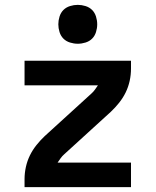

<svg xmlns="http://www.w3.org/2000/svg" viewBox="-20 -770 640 790"><path d="M81 0V-33Q81 -58 86.5 -83Q92 -108 103 -130.5Q114 -153 130 -173Q146 -193 164 -210L356 -385Q364 -392 370.5 -401Q377 -410 383 -419H81V-520H519V-488Q519 -462 513.5 -437Q508 -412 497 -389.5Q486 -367 470 -347Q454 -327 436 -310L244 -135Q236 -128 229.5 -119Q223 -110 217 -101H519V0ZM300 -590Q284 -590 268 -595Q252 -600 241 -611Q230 -622 225 -638Q220 -654 220 -670Q220 -686 225 -702Q230 -718 241 -729Q252 -740 268 -745Q284 -750 300 -750Q316 -750 332 -745Q348 -740 359 -729Q370 -718 375 -702Q380 -686 380 -670Q380 -654 375 -638Q370 -622 359 -611Q348 -600 332 -595Q316 -590 300 -590Z"/></svg>

Font: Iosevka Book
Style: Bold
Weight: 700
Designer: Belleve Invis
Foundry: Belleve Invis
Version: Version 28.0.7; ttfautohint (v1.8.3)